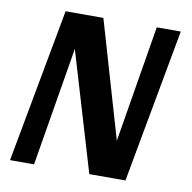

<svg xmlns="http://www.w3.org/2000/svg" viewBox="-75 -735 809 811"><g transform="rotate(10 329.0 -330.0)"><path d="M304 -660 450 -159 533 -660H636L515 0H360L208 -510L123 0H20L142 -660Z"/></g></svg>

Font: Sansita Medium Italic
Style: Regular
Weight: 500
Italic angle: -11°
Designer: Pablo Cosgaya
Foundry: Omnibus-Type
Version: Version 1.006